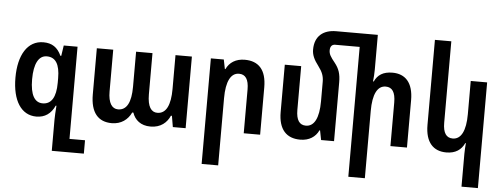

<svg xmlns="http://www.w3.org/2000/svg" viewBox="-59 -927 3486 1330"><g transform="rotate(5 1684.5 -261.5)"><path d="M338 237H561V144H453V-497H357L346 -424H340C314 -481 275 -507 215 -507C105 -507 43 -404 43 -246C43 -87 105 10 210 10C270 10 312 -20 338 -77H343C340 -37 338 -1 338 20ZM246 -85C191 -85 159 -135 159 -245C159 -354 191 -412 247 -412C308 -412 338 -365 338 -268V-236C338 -135 306 -85 246 -85Z M735 10C800 10 846 -25 870 -76H878C895 -26 936 10 1004 10C1076 10 1118 -29 1139 -77H1146L1159 0H1248V-498H1134V-262C1134 -152 1105 -89 1043 -89C1001 -89 974 -125 974 -212V-498H860V-254C860 -145 830 -89 770 -89C728 -89 701 -127 701 -208V-498H587V-177C587 -51 640 10 735 10Z M1380 237H1495V-231C1495 -347 1527 -408 1584 -408C1629 -408 1652 -375 1652 -304V0H1766V-329C1766 -452 1711 -508 1615 -508C1553 -508 1509 -479 1487 -432H1483L1470 -497H1380Z M2280 -408C2280 -468 2268 -503 2237 -542C2207 -579 2195 -598 2195 -624C2195 -650 2206 -666 2230 -666H2400V237H2515V-231C2515 -347 2546 -408 2604 -408C2649 -408 2672 -375 2672 -303V0H2787V-329C2787 -452 2731 -508 2642 -508C2577 -508 2539 -482 2518 -436H2513C2516 -464 2518 -492 2518 -519V-760H2228C2141 -760 2080 -715 2080 -620C2080 -583 2094 -551 2127 -508C2155 -471 2166 -442 2166 -403V-267C2166 -151 2134 -90 2076 -90C2032 -90 2008 -122 2008 -194V-498H1894V-169C1894 -47 1950 10 2045 10C2107 10 2151 -19 2173 -66H2177L2190 0H2280Z M3301 237V-498H3187V-267C3187 -151 3155 -90 3097 -90C3053 -90 3029 -122 3029 -194V-760H2915V-169C2915 -47 2971 10 3061 10C3126 10 3165 -19 3187 -66H3191C3189 -41 3187 -16 3187 8V237Z"/></g></svg>

Font: Noto Sans Armenian Condensed SemiBold
Style: Regular
Weight: 600
Width: 3
Designer: Monotype Design Team
Foundry: Monotype Imaging Inc.
Version: Version 2.008